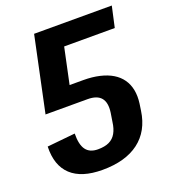

<svg xmlns="http://www.w3.org/2000/svg" viewBox="-131 -795 795 901"><g transform="rotate(-20 266.5 -345.0)"><path d="M227 10Q123 10 71 -38.5Q19 -87 22 -181L162 -195Q161 -140 180 -114Q199 -88 240 -88Q274 -88 296 -98.5Q318 -109 330.5 -131Q343 -153 347 -185L354 -229Q361 -278 341 -302Q321 -326 274 -326H63L168 -417H286Q330 -417 366.5 -408.5Q403 -400 429.5 -384Q456 -368 472.5 -344.5Q489 -321 495 -290.5Q501 -260 496 -223L491 -189Q477 -92 409.5 -41Q342 10 227 10ZM143 -700H531L508 -596H215L272 -675L205 -359L64 -326Z"/></g></svg>

Font: Pathway Extreme Condensed
Style: Bold Italic
Weight: 700
Width: 3
Italic angle: -8°
Version: Version 1.001;gftools[0.9.26]